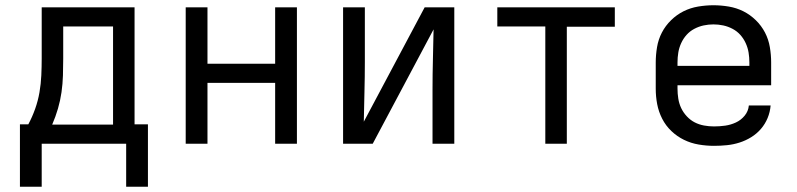

<svg xmlns="http://www.w3.org/2000/svg" viewBox="-20 -548 3040 732"><path d="M139 164H56V-74H88Q103 -102 114 -133Q125 -164 130.5 -196Q136 -228 137.5 -260.5Q139 -293 139 -325V-520H493V-74H544V164H461V0H139ZM179 -73H411V-447H221V-325Q221 -293 220 -260.5Q219 -228 214.5 -196.5Q210 -165 201 -134Q192 -103 179 -73Z M688 0V-520H771V-305H1029V-520H1112V0H1029V-232H771V0Z M1288 0V-520H1371V-312Q1371 -255 1369.5 -198Q1368 -141 1367 -84L1599 -520H1712V0H1629V-208Q1629 -265 1630.5 -322Q1632 -379 1633 -436L1401 0Z M2059 0V-447H1876V-520H2324V-446H2141V0Z M2702 8Q2673 8 2643.5 3Q2614 -2 2587.5 -15Q2561 -28 2539.5 -48.5Q2518 -69 2504.5 -95.5Q2491 -122 2485.5 -151Q2480 -180 2480 -210V-310Q2480 -339 2485 -368.5Q2490 -398 2503.5 -424Q2517 -450 2538.5 -471Q2560 -492 2586 -505Q2612 -518 2641.5 -523Q2671 -528 2700 -528Q2729 -528 2758.5 -523Q2788 -518 2814 -505Q2840 -492 2861.5 -471Q2883 -450 2896.5 -424Q2910 -398 2915 -368.5Q2920 -339 2920 -310V-223H2563V-210Q2563 -191 2566 -172Q2569 -153 2577 -136Q2585 -119 2598.5 -104.5Q2612 -90 2628.5 -81.5Q2645 -73 2664 -69.5Q2683 -66 2702 -66Q2724 -66 2745 -69Q2766 -72 2785.5 -81Q2805 -90 2819 -107Q2833 -124 2835 -146H2918Q2916 -121 2906.5 -98Q2897 -75 2881 -56.5Q2865 -38 2844 -25Q2823 -12 2799.5 -4.5Q2776 3 2751.5 5.5Q2727 8 2702 8ZM2563 -297H2837V-310Q2837 -329 2834 -347.5Q2831 -366 2823 -383.5Q2815 -401 2802.5 -415Q2790 -429 2773 -438Q2756 -447 2737.5 -451Q2719 -455 2700 -455Q2681 -455 2662.5 -451Q2644 -447 2627 -438Q2610 -429 2597.5 -415Q2585 -401 2577 -383.5Q2569 -366 2566 -347.5Q2563 -329 2563 -310Z"/></svg>

Font: Iosevka Custom Extended
Style: Regular
Weight: 400
Width: 7
Monospace: yes
Designer: Belleve Invis
Foundry: Belleve Invis
Version: Version 11.2.4; ttfautohint (v1.8.4)